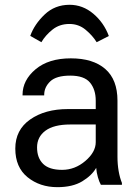

<svg xmlns="http://www.w3.org/2000/svg" viewBox="-20 -772 580 802"><path d="M43.9 -151.4Q43.9 -73.2 95.2 -31.7Q146.5 9.8 219.7 9.8Q283.2 9.8 323.5 -14.6Q363.8 -39.1 381.8 -70.8Q383.3 -51.3 388.9 -31.7Q394.5 -12.2 401.4 0H489.3V-7.8Q480.5 -29.3 475.6 -57.4Q470.7 -85.4 470.7 -117.2V-351.6Q470.7 -439.5 419.7 -483.9Q368.7 -528.3 275.9 -528.3Q183.1 -528.3 128.7 -482.7Q74.2 -437 74.2 -376V-373.5H164.6V-376Q164.6 -407.7 189.7 -431.9Q214.8 -456.1 273.4 -456.1Q332 -456.1 356 -427Q379.9 -397.9 379.9 -351.6V-316.4H263.7Q168 -316.4 106 -272.9Q43.9 -229.5 43.9 -151.4ZM134.8 -156.2Q134.8 -200.2 169.9 -226.1Q205.1 -252 273.4 -252H379.9V-178.2Q379.9 -136.7 336.4 -99.6Q293 -62.5 239.3 -62.5Q185.5 -62.5 160.2 -87.4Q134.8 -112.3 134.8 -156.2ZM152.8 -595.7Q170.4 -625.5 199.7 -648.7Q229 -671.9 270 -671.9Q308.6 -671.9 337.6 -647.7Q366.7 -623.5 383.8 -595.7L434.6 -621.6Q414.1 -677.2 369.9 -714.6Q325.7 -752 270.5 -752Q209 -752 166.3 -711.2Q123.5 -670.4 106.4 -622.1Z"/></svg>

Font: Roboto Flex
Style: Regular
Weight: 400
Designer: Berlow after Robertson
Foundry: Google
Version: Version 3.200;gftools[0.9.32]